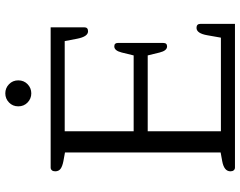

<svg xmlns="http://www.w3.org/2000/svg" viewBox="-111 -795 906 724"><g transform="rotate(-90 342.0 -433.0)"><path d="M303 -817Q303 -838 317.5 -852Q332 -866 352 -866Q372 -866 386.5 -852Q401 -838 401 -817Q401 -796 386.5 -782Q372 -768 352 -768Q332 -768 317.5 -782Q303 -796 303 -817ZM58 -17Q58 -41 96 -48L129 -54V-641L96 -647Q76 -651 67 -658Q58 -665 58 -678Q58 -686 62 -690.5Q66 -695 72 -695H601V-568Q601 -554 586 -554Q566 -554 558 -595L549 -642H209V-382H495L506 -427Q513 -455 529 -455Q542 -455 542 -442V-270Q542 -256 529 -256Q513 -256 506 -284L495 -329H209V-53H562L571 -104Q578 -145 599 -145Q614 -145 614 -130V0H72Q66 0 62 -4.5Q58 -9 58 -17Z"/></g></svg>

Font: Maitree
Style: Regular
Weight: 400
Designer: CadsonDemak Team
Foundry: CadsonDemak
Version: Version 1.000